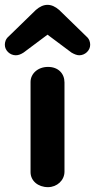

<svg xmlns="http://www.w3.org/2000/svg" viewBox="-60 -756 392 792"><path d="M-40 -571C-40 -548 -19 -528 5 -528C16 -528 26 -532 37 -539L136 -613L235 -539C247 -532 258 -528 267 -528C291 -528 312 -548 312 -571C312 -582 309 -595 296 -606L184 -715C168 -729 152 -736 136 -736C120 -736 104 -729 88 -715L-24 -606C-37 -595 -40 -582 -40 -571ZM138 16C175 16 206 -12 206 -48V-416C206 -452 181 -480 138 -480C95 -480 66 -451 66 -418V-46C66 -10 97 16 138 16Z"/></svg>

Font: Dongle
Style: Bold
Weight: 700
Designer: Yanghee Ryu
Foundry: Yanghee Ryu
Version: Version 2.000